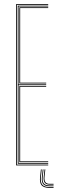

<svg xmlns="http://www.w3.org/2000/svg" viewBox="-20 -820 286 952"><path d="M60 0V-800H219V-796H64V-4H219V0ZM68 -8V-792H219V-788H72V-402H209V-398H72V-12H219V-8ZM76 -406V-784H219V-780H80V-410H209V-406ZM76 -16V-394H209V-390H80V-20H219V-16ZM186.8 20 182.8 56.8Q179.8 84 189.8 95.8Q199.8 107.5 225.5 107.5H245.5V111.5H225.5Q197.5 111.5 186.5 98.9Q175.5 86.2 178.8 56.8L182.8 20ZM204.8 20 200.8 56.8Q197 91.5 225.5 91.5H245.5V95.5H225.5Q192.5 95.5 196.8 56.8L200.8 20ZM195.8 20 191.8 56.8Q189.2 79.8 197.1 89.6Q205 99.5 225.5 99.5H245.5V103.5H225.5Q202.8 103.5 194 92.6Q185.2 81.8 187.8 56.8L191.8 20Z"/></svg>

Font: Big Shoulders Inline Display Thin
Style: Regular
Weight: 100
Designer: Patric King
Foundry: XO Type Co
Version: Version 1.000